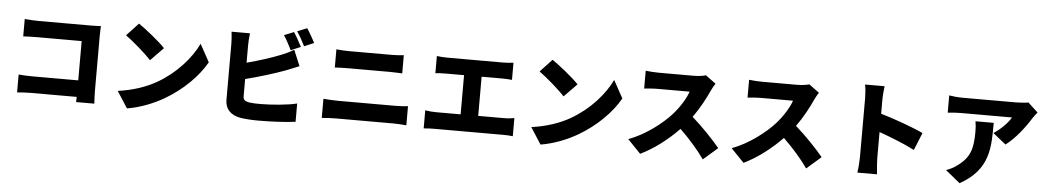

<svg xmlns="http://www.w3.org/2000/svg" viewBox="-44 -1328 10067 1850"><g transform="rotate(5 4990.0 -403.0)"><path d="M136 -186V-13C172 -17 235 -20 273 -20H712L711 30H887C884 -9 882 -66 882 -100V-619C882 -652 884 -696 885 -720C870 -719 822 -717 790 -717H280C244 -717 188 -720 148 -724V-556C179 -558 235 -560 280 -560H713V-180H268C221 -180 175 -183 136 -186Z M1249 -776 1134 -653C1206 -602 1332 -492 1385 -434L1509 -561C1449 -625 1318 -729 1249 -776ZM1101 -112 1204 48C1330 28 1460 -24 1562 -84C1729 -182 1871 -321 1951 -463L1857 -634C1790 -493 1655 -338 1475 -234C1377 -177 1248 -132 1101 -112Z M2744 -825 2650 -787C2677 -748 2706 -689 2727 -648L2822 -688C2804 -723 2769 -788 2744 -825ZM2867 -873 2773 -835C2800 -797 2832 -738 2852 -697L2946 -737C2929 -771 2893 -835 2867 -873ZM2322 -776H2144C2149 -742 2152 -681 2152 -659C2152 -592 2152 -243 2152 -118C2152 -28 2207 26 2299 43C2343 50 2404 55 2472 55C2583 55 2735 49 2834 35V-142C2752 -120 2586 -106 2482 -106C2440 -106 2405 -107 2376 -111C2333 -119 2314 -129 2314 -168V-333C2446 -366 2600 -414 2696 -450C2731 -463 2781 -484 2825 -502L2761 -655C2715 -628 2679 -611 2640 -596C2559 -563 2431 -521 2314 -491V-659C2314 -688 2317 -742 2322 -776Z M3165 -695V-519C3201 -521 3254 -523 3294 -523C3353 -523 3644 -523 3699 -523C3735 -523 3787 -520 3817 -519V-695C3788 -691 3741 -688 3699 -688C3642 -688 3390 -688 3293 -688C3258 -688 3204 -690 3165 -695ZM3082 -209V-24C3122 -28 3178 -31 3219 -31C3286 -31 3714 -31 3779 -31C3810 -31 3861 -28 3900 -24V-209C3863 -205 3815 -202 3779 -202C3714 -202 3286 -202 3219 -202C3178 -202 3124 -206 3082 -209Z M4069 -184V-9C4104 -13 4142 -14 4173 -14H4832C4857 -14 4902 -13 4931 -9V-184C4905 -180 4870 -175 4832 -175H4582V-554H4778C4807 -554 4844 -552 4876 -549V-715C4845 -711 4808 -708 4778 -708H4236C4205 -708 4161 -711 4135 -715V-549C4161 -552 4205 -554 4236 -554H4412V-175H4173C4141 -175 4102 -178 4069 -184Z M5249 -776 5134 -653C5206 -602 5332 -492 5385 -434L5509 -561C5449 -625 5318 -729 5249 -776ZM5101 -112 5204 48C5330 28 5460 -24 5562 -84C5729 -182 5871 -321 5951 -463L5857 -634C5790 -493 5655 -338 5475 -234C5377 -177 5248 -132 5101 -112Z M6833 -683 6734 -756C6711 -748 6664 -741 6614 -741C6566 -741 6340 -741 6280 -741C6251 -741 6187 -744 6152 -749V-577C6180 -579 6235 -585 6280 -585C6328 -585 6546 -585 6591 -585C6570 -521 6516 -433 6451 -359C6362 -260 6204 -137 6042 -78L6168 53C6299 -10 6430 -111 6535 -220C6625 -133 6710 -37 6774 54L6913 -67C6858 -135 6738 -262 6641 -346C6706 -436 6759 -536 6792 -610C6803 -635 6824 -670 6833 -683Z M7833 -683 7734 -756C7711 -748 7664 -741 7614 -741C7566 -741 7340 -741 7280 -741C7251 -741 7187 -744 7152 -749V-577C7180 -579 7235 -585 7280 -585C7328 -585 7546 -585 7591 -585C7570 -521 7516 -433 7451 -359C7362 -260 7204 -137 7042 -78L7168 53C7299 -10 7430 -111 7535 -220C7625 -133 7710 -37 7774 54L7913 -67C7858 -135 7738 -262 7641 -346C7706 -436 7759 -536 7792 -610C7803 -635 7824 -670 7833 -683Z M8281 -100C8281 -59 8276 8 8269 51H8459C8454 6 8448 -73 8448 -100V-357C8554 -319 8691 -266 8792 -214L8861 -383C8777 -424 8583 -495 8448 -534V-671C8448 -719 8454 -763 8458 -801H8269C8277 -763 8281 -711 8281 -671C8281 -586 8281 -188 8281 -100Z M9948 -677 9852 -766C9831 -760 9765 -756 9732 -756C9684 -756 9284 -756 9213 -756C9169 -756 9127 -761 9086 -767V-600C9138 -605 9169 -608 9213 -608C9284 -608 9652 -608 9707 -608C9685 -566 9616 -490 9542 -443L9667 -343C9757 -408 9852 -533 9903 -617C9913 -633 9936 -662 9948 -677ZM9536 -541H9360C9366 -505 9368 -476 9368 -441C9368 -278 9343 -193 9232 -109C9190 -77 9153 -60 9118 -48L9259 67C9541 -90 9536 -306 9536 -541Z"/></g></svg>

Font: Noto Sans KR Black
Style: Regular
Weight: 900
Designer: Ryoko NISHIZUKA 西塚涼子 (kana, bopomofo & ideographs); Paul D. Hunt (Latin, Greek & Cyrillic); Sandoll Communications 산돌커뮤니
Foundry: Adobe
Version: Version 2.004;hotconv 1.0.118;makeotfexe 2.5.65603